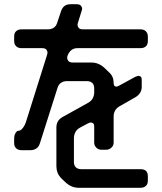

<svg xmlns="http://www.w3.org/2000/svg" viewBox="-20 -787 768 909"><path d="M620 -423 543 -381Q536 -377 530 -377Q518 -377 518 -395Q518 -425 497 -444L473 -467Q446 -491 413 -491H325Q309 -491 303.5 -498.5Q298 -506 298 -512Q298 -515 298.5 -518Q299 -521 300 -524Q314 -559 346 -559H645Q661 -559 670.5 -567.5Q680 -576 680 -593V-614Q680 -629 671 -638.5Q662 -648 645 -648H374Q358 -648 352.5 -655Q347 -662 347 -669Q347 -671 347.5 -673.5Q348 -676 349 -679L366 -734Q369 -743 369 -746Q369 -752 363.5 -759.5Q358 -767 342 -767H314Q280 -767 269 -734L251 -680Q246 -663 234 -655.5Q222 -648 206 -648H82Q66 -648 56.5 -639.5Q47 -631 47 -614V-593Q47 -578 56 -568.5Q65 -559 82 -559H179Q194 -559 199.5 -552Q205 -545 205 -538Q205 -535 204 -532Q203 -529 202 -524.5Q201 -520 199 -515L103 -210Q98 -194 88 -181Q78 -168 68 -168Q60 -168 53.5 -157Q47 -146 47 -130V-109Q47 -94 56.5 -85Q66 -76 82 -76H124Q140 -76 152 -84Q164 -92 169 -109L252 -370Q257 -387 269 -395Q281 -403 297 -403H391Q407 -403 416.5 -394.5Q426 -386 426 -369V-350Q426 -335 419 -321.5Q412 -308 395 -299L278 -234Q261 -225 254 -212Q247 -199 247 -184V1Q247 16 252.5 30.5Q258 45 272 59L292 78Q319 102 352 102H645Q661 102 670.5 93.5Q680 85 680 68V47Q680 14 645 14H365Q349 14 339.5 5.5Q330 -3 330 -20V-133Q330 -148 337 -161.5Q344 -175 361 -184L395 -202Q403 -207 411 -207Q414 -207 420 -204Q426 -201 426 -185V-111Q426 -98 436 -88Q446 -78 461 -78H482Q497 -78 507.5 -88Q518 -98 518 -111V-235Q518 -269 548 -285L620 -326Q651 -344 651 -376V-407Q651 -422 645 -425Q639 -428 636 -428Q633 -428 620 -423Z"/></svg>

Font: WDXL Lubrifont SC
Style: Regular
Weight: 400
Designer: [WDXL Lubrifont] Copyright 2020-2022 (c) NightFurySL2001, Skr-ZERO; [ZCOOL QingKe HuangYou] Copyright 2018-2022 (c) The 
Version: Version 2.001;hotconv 1.1.1;makeotfexe 2.6.0